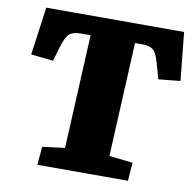

<svg xmlns="http://www.w3.org/2000/svg" viewBox="-79 -780 870 860"><g transform="rotate(10 356.5 -350.0)"><path d="M153 -83 255 -96 280 -613H239Q201 -613 184.5 -599Q168 -585 155 -542L134 -471L33 -482L63 -700H690L712 -481L613 -471L593 -542Q581 -586 565 -599.5Q549 -613 514 -613H482L457 -95L564 -83L558 0H146Z"/></g></svg>

Font: Literata 12pt ExtraBold
Style: Italic
Weight: 800
Italic angle: -2°
Designer: Latin by Veronika Burian and Jose Scaglione. Greek by Irene Vlachou. Cyrillic by Vera Evstafieva
Foundry: TypeTogether
Version: Version 3.002